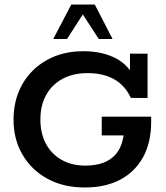

<svg xmlns="http://www.w3.org/2000/svg" viewBox="-20 -821 737 851"><path d="M356 10Q261 10 190 -29Q119 -68 79.5 -136Q40 -204 40 -290Q40 -379 79 -447.5Q118 -516 188 -555Q258 -594 350 -594Q439 -594 501.5 -558Q564 -522 586 -447L556 -466V-583H634V-387H560Q534 -443 485.5 -470Q437 -497 369 -497Q303 -497 256 -471Q209 -445 184 -399Q159 -353 159 -291Q159 -230 183.5 -184Q208 -138 253 -112.5Q298 -87 359 -87Q448 -87 491.5 -135.5Q535 -184 530 -281L585 -221H431V-304H650V-281Q650 -189 614 -124Q578 -59 512.5 -24.5Q447 10 356 10ZM216 -648 296 -801H400L479 -648H418L347 -757L277 -648Z"/></svg>

Font: Rokkitt SemiBold
Style: Regular
Weight: 600
Designer: Vernon Adams
Foundry: Vernon Adams
Version: Version 3.103